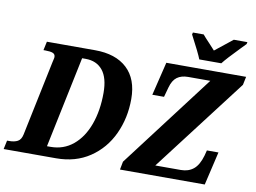

<svg xmlns="http://www.w3.org/2000/svg" viewBox="-116 -1071 1613 1211"><g transform="rotate(10 690.5 -465.5)"><path d="M-11 -56H3Q36 -56 57 -67.5Q78 -79 85 -112L185 -592Q186 -598 189 -609.5Q192 -621 192 -627Q192 -645 176.5 -651.5Q161 -658 128 -658H116L128 -714H436Q569 -714 642 -646Q715 -578 715 -450Q715 -328 667 -225Q619 -122 528 -61Q437 0 313 0H-23ZM266 -65Q349 -65 410 -115.5Q471 -166 503.5 -255Q536 -344 536 -458Q536 -554 497 -602Q458 -650 388 -650H365L243 -65ZM732 -52 1186 -650H1044Q1001 -650 973.5 -630Q946 -610 933 -562L916 -500H841L893 -714H1404L1393 -661L937 -64H1101Q1149 -64 1181.5 -90.5Q1214 -117 1232 -179L1241 -214H1315L1265 0H722ZM1022 -918 1025 -931H1094Q1104 -918 1143 -877L1175 -842Q1204 -864 1287 -931H1374L1371 -918Q1362 -908 1339 -885Q1261 -805 1235 -771H1094Q1081 -806 1022 -918Z"/></g></svg>

Font: Noto Serif NarrowExtraBold
Style: Italic
Weight: 800
Width: 4
Italic angle: -12°
Designer: Monotype Design Team
Foundry: Monotype Imaging Inc.
Version: Version 1.001